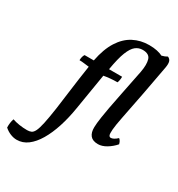

<svg xmlns="http://www.w3.org/2000/svg" viewBox="-365 -855 1154 1245"><g transform="rotate(30 212.0 -233.0)"><path d="M124 -448Q142 -541 179.5 -600Q217 -659 270 -686.5Q323 -714 386 -714Q420 -714 445.5 -708.5Q471 -703 488 -694Q512 -700 528 -710Q545 -703 550 -687Q555 -671 550 -642Q530 -530 509.5 -424Q489 -318 469 -218Q456 -153 453.5 -120.5Q451 -88 455.5 -78Q460 -68 470 -68Q479 -68 491 -74Q503 -80 518 -94Q527 -87 531.5 -77.5Q536 -68 538 -59Q513 -30 480.5 -10.5Q448 9 418 9Q378 9 360 -13Q342 -35 343 -75Q343 -90 345 -107Q347 -124 351 -153Q355 -182 364 -230Q373 -278 388 -352.5Q403 -427 425 -537Q436 -596 425.5 -631Q415 -666 365 -666Q336 -666 313 -648Q290 -630 271.5 -583.5Q253 -537 238 -448H336Q336 -436 334 -423.5Q332 -411 328 -402Q300 -402 274 -399.5Q248 -397 227 -393Q212 -304 201 -235.5Q190 -167 183 -126Q170 -45 148 23Q126 91 96 141.5Q66 192 29 220Q-8 248 -53 248Q-76 248 -100.5 238Q-125 228 -145 210Q-146 193 -143.5 175Q-141 157 -136 143Q-113 151 -84.5 155.5Q-56 160 -25 160Q-7 160 6 154Q19 148 29 127.5Q39 107 48.5 63.5Q58 20 69 -55Q79 -126 89.5 -209Q100 -292 116 -396Q97 -398 78.5 -400.5Q60 -403 43 -403Q43 -415 46 -427.5Q49 -440 55 -448Z"/></g></svg>

Font: Vollkorn Medium
Style: Italic
Weight: 500
Italic angle: -11°
Designer: Friedrich Althausen
Foundry: Friedrich Althausen
Version: Version 5.000